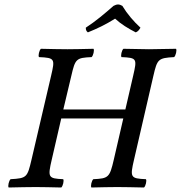

<svg xmlns="http://www.w3.org/2000/svg" viewBox="-20 -832 805 854"><path d="M524.1 -806C510.5 -813.7 501 -814.4 485.1 -806C446.2 -772 405.1 -737 361.7 -709C361.6 -700 363.2 -694 370.8 -688C412.8 -705 448.7 -722 491.9 -749C519.1 -724 549 -706 583.8 -688C593.8 -691.8 599.8 -699.9 604.7 -709C574.9 -736 545.8 -770 524.1 -806ZM576.2 -122 662.3 -495C679.4 -569 683.5 -574 754.4 -578C761.8 -584 767.6 -609 763 -615C719.8 -614 666.5 -613 642.5 -613C618.5 -613 572.8 -614 529 -615C521.6 -609 515.8 -584 520.4 -578C589.7 -575 589.8 -571 572.3 -495L537.6 -345H261.6L297.3 -495C314.6 -570 318.7 -575 387.4 -578C394.8 -584 400.6 -609 396 -615C352.8 -614 306.5 -613 280.5 -613C248.5 -613 204.8 -614 162 -615C154.6 -609 148.8 -584 153.4 -578C224.7 -575 224.8 -570 207.3 -495L120.2 -122C101.7 -43 99 -39 27.1 -35C19.7 -29 13.9 -4 18.5 2C61.8 1 108 0 139 0C167 0 210.8 1 252.5 2C259.9 -4 265.7 -29 261.1 -35C193.8 -38 191.9 -43 210.2 -122L252.4 -305H528.4L486.2 -122C467.9 -43 462.8 -38 395.1 -35C387.7 -29 381.9 -4 386.5 2C427.8 1 472 0 502 0C531 0 576.8 1 620.5 2C627.9 -4 633.7 -29 629.1 -35C559.8 -38 557.9 -43 576.2 -122Z"/></svg>

Font: Linux Libertine Mono O
Style: Mono Oblique
Weight: 400
Italic angle: -13°
Designer: Philipp H. Poll
Foundry: Philipp H. Poll
Version: Version 5.1.7